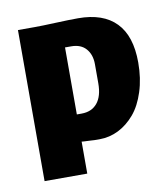

<svg xmlns="http://www.w3.org/2000/svg" viewBox="-55 -441 423 489"><g transform="rotate(-10 156.5 -197.0)"><path d="M132.7 0V-82.7Q133 -82.7 136.7 -82.3Q140.3 -82 141.7 -82Q143 -82 146.8 -81.8Q150.7 -81.7 152.8 -81.5Q155 -81.3 158.8 -81.2Q162.7 -81 165.5 -80.8Q168.3 -80.7 171.8 -80.7Q175.3 -80.7 178.7 -80.7Q204.7 -80.7 228 -92.3Q251.3 -104 269.7 -125.7Q288 -147.3 298.8 -181.2Q309.7 -215 309.7 -256.3Q309.7 -325 276.3 -359.3Q243 -393.7 178.3 -393.7Q155.3 -393.7 119.7 -392.2Q84 -390.7 66.3 -390.7H22.3V0ZM200.3 -271V-221.7Q200.3 -188.3 185.8 -170.7Q171.3 -153 145 -153H132.7V-326.3H148.7Q173.7 -326.3 187 -311Q200.3 -295.7 200.3 -271Z"/></g></svg>

Font: Jomhuria
Style: Regular
Weight: 400
Designer: Arabic design by Kourosh Beigpour, Latin design by Eben Sorkin, engineering by Lasse Fister and Khaled Hosney
Version: Version 1.0010